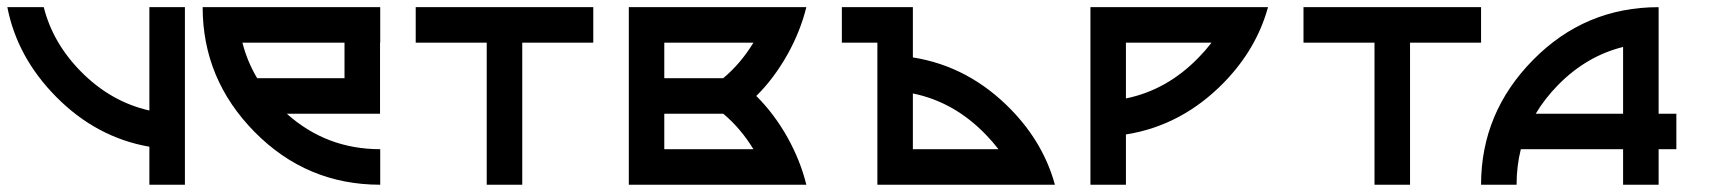

<svg xmlns="http://www.w3.org/2000/svg" viewBox="-69 -508 4728 528"><path d="M341.8 -204.1V-488.3H439.5V0H341.8V-104.5Q195.8 -129.9 85 -242.2Q-22 -350.6 -48.8 -488.3H51.3Q76.2 -389.6 153.8 -311Q235.8 -228 341.8 -204.1Z M976.6 -390.6V-488.3H488.3Q488.3 -290 631.3 -145Q774.4 0 976.6 0V-97.7Q828.6 -97.7 719.7 -195.3H976.1V-390.6ZM878.4 -293H638.2Q610.8 -338.9 597.7 -390.6H878.4Z M1562.5 -390.6V-488.3H1074.2V-390.6H1269.5V0H1367.2V-390.6Z M1660.2 0V-488.3H2148.4Q2132.3 -422.4 2096.7 -358.4Q2058.6 -291 2010.7 -244.1Q2059.6 -195.8 2096.7 -129.9Q2132.3 -65.9 2148.4 0ZM1757.8 -293H1919.9Q1967.8 -333 2002.9 -390.6H1757.8ZM1757.8 -97.7H2002.9Q1967.8 -155.3 1919.9 -195.3H1757.8Z M2676.8 -97.7Q2660.6 -118.7 2641.6 -138.2Q2554.7 -228 2441.4 -251V-97.7ZM2343.8 0V-390.6H2246.1V-488.3H2441.4V-350.1Q2595.7 -325.7 2711.9 -206.1Q2800.8 -114.3 2832 0Z M3027.3 -390.6V-237.3Q3140.6 -260.3 3227.5 -350.1Q3246.6 -369.6 3262.7 -390.6ZM3027.3 -138.2V0H2929.7V-488.3H3418Q3386.7 -374 3297.9 -282.2Q3181.6 -162.6 3027.3 -138.2Z M4003.9 -390.6V-488.3H3515.6V-390.6H3710.9V0H3808.6V-390.6Z M4394.5 -378.9Q4294.4 -354 4216.3 -274.9Q4179.2 -237.3 4154.3 -195.3H4394.5ZM4113.3 -97.7Q4101.6 -51.3 4101.6 0H4003.9Q4003.9 -198.2 4147 -343.3Q4290 -488.3 4492.2 -488.3V-195.3H4541V-97.7H4492.2V0H4394.5V-97.7Z"/></svg>

Font: Arounder
Style: Regular
Weight: 400
Designer: Maxim Raikov
Foundry: Maxim Raikov
Version: Version 1.00 March 23, 2021, initial release